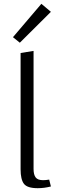

<svg xmlns="http://www.w3.org/2000/svg" viewBox="-20 -983 311 1007"><path d="M84 -759 48 -788 197 -963 247 -921ZM178 4Q123 4 105.5 -19Q88 -42 88 -95V-705L156 -716V-97Q156 -67 167 -52.5Q178 -38 206 -38Q220 -38 238 -41L247 -5Q212 4 178 4Z"/></svg>

Font: EauTestInfant
Style: Regular
Weight: 400
Designer: Christian Thalmann (Catharsis Fonts)
Version: Version 0.001;PS 000.001;hotconv 1.0.88;makeotf.lib2.5.64775